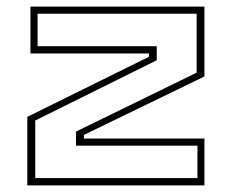

<svg xmlns="http://www.w3.org/2000/svg" viewBox="-20 -560 700 580"><path d="M62.5 0V-207L430 -388.5V-398.5H72V-540H597.5V-329L233.5 -152.5V-141.5H597.5V0ZM86.5 -22H576.5V-120H209.5V-162.5L574 -340.5V-518.5H93.5V-420.5H453.5V-378L86.5 -196Z"/></svg>

Font: Tourney Expanded ExtraLight
Style: Regular
Weight: 200
Width: 7
Designer: Tyler Finck
Foundry: Etcetera Type Co
Version: Version 1.010; ttfautohint (v1.8.3)